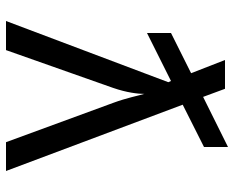

<svg xmlns="http://www.w3.org/2000/svg" viewBox="-90 -690 780 640"><g transform="rotate(90 300.0 -370.0)"><path d="M470 -660V-740L303 -657L276 -730H180L224 -617L90 -550V-470L250 -550L254 -541L50 0H147L273 -357C289 -403 293 -441 293 -461C299 -441 306 -403 323 -357L454 0H550L329 -589Z"/></g></svg>

Font: Tekne LDO
Style: Regular
Weight: 400
Monospace: yes
Designer: Alessio Laiso, Mario Rullo, Paolo Rosset
Foundry: Alessio Laiso
Version: Version 1.000;hotconv 1.0.109;makeotfexe 2.5.65596